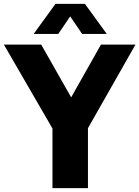

<svg xmlns="http://www.w3.org/2000/svg" viewBox="-51 -970 718 990"><path d="M219.5 0V-307.5L-31 -740H161.5L316 -468L469.5 -740H647.5L402.5 -309V0ZM122.5 -795 235 -950H387L499.5 -795H372.5L311 -885.5L249.5 -795Z"/></svg>

Font: Encode Sans SmCnd XBd
Style: Regular
Weight: 800
Width: 4
Designer: Multiple Designers
Foundry: Impallari Type
Version: Version 3.002; ttfautohint (v1.8.3) -l 8 -r 50 -G 200 -x 14 